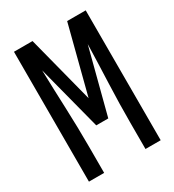

<svg xmlns="http://www.w3.org/2000/svg" viewBox="-178 -838 855 941"><g transform="rotate(-30 250.0 -367.5)"><path d="M47 0V-735H152L250 -355L348 -735H453V0H367V-147Q367 -257 371.5 -367Q376 -477 379 -587L284 -221H216L121 -587Q124 -477 128.5 -367Q133 -257 133 -147V0Z"/></g></svg>

Font: Iosevka Medium
Style: Regular
Weight: 500
Monospace: yes
Designer: Belleve Invis
Foundry: Belleve Invis
Version: Version 32.5.0; ttfautohint (v1.8.4)